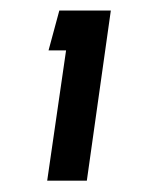

<svg xmlns="http://www.w3.org/2000/svg" viewBox="-20 -744 266 356"><path d="M67.5 -409 102.5 -650.5H70L90 -724.5H185.5L141 -409Z"/></svg>

Font: Urbanist
Style: Bold Italic
Weight: 700
Italic angle: -8°
Designer: Corey Hu
Foundry: Corey Hu
Version: Version 1.330; ttfautohint (v1.8.4.7-5d5b)